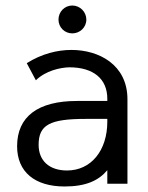

<svg xmlns="http://www.w3.org/2000/svg" viewBox="-20 -666 535 696"><path d="M242 -646C214 -646 192 -623 192 -595C192 -567 214 -545 242 -545C270 -545 293 -567 293 -595C293 -623 270 -646 242 -646ZM442 -306C442 -432 338 -485 239 -485C188 -485 131 -471 77 -437L110 -375C146 -410 198 -421 231 -422C319 -422 369 -380 369 -308V-300H259C117 -300 42 -243 42 -136C42 -42 107 10 214 10C291 10 337 -11 369 -49V0H442ZM369 -235V-225C369 -120 310 -48 223 -48C158 -48 120 -84 120 -141C120 -213 160 -235 290 -235Z"/></svg>

Font: Mint Spirit
Style: Regular
Weight: 400
Designer: HARENDAL Hirwen
Foundry: Arkandis Digital Foundry.
Version: Version 1.004;FFEdit